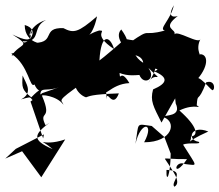

<svg xmlns="http://www.w3.org/2000/svg" viewBox="-85 -739 834 730"><g transform="rotate(-90 332.0 -374.0)"><path d="M304 -123C251 -99 262 -165 252 -171C236 -117 156 -134 156 -243C233 -201 239 -256 150 -276C234 -262 226 -276 218 -214L176 -166L113 -142C28 -143 -3 -160 51 -158C49 -80 4 -145 -13 -128C4 -98 51 -137 93 -164C97 -164 91 -133 92 -80C10 -136 93 -130 73 -86C68 -37 59 -40 147 -95C157 -75 146 -21 158 -36C164 -81 224 -67 197 1C151 -102 146 -62 178 -65C181 -37 213 -37 277 -109C307 -46 278 -20 297 -43C350 -39 299 -39 384 -7C395 27 354 28 354 16C366 -1 441 -53 375 -61C431 1 489 6 491 -29C429 -83 504 -15 484 -32C476 -19 505 -52 550 -28C525 -33 585 -118 566 -128C587 -118 587 -180 637 -114C638 -107 616 -166 677 -130C621 -142 586 -190 581 -164C556 -255 595 -211 537 -295C548 -251 535 -249 550 -320C527 -334 513 -278 585 -330C552 -363 494 -294 538 -329C543 -321 474 -402 467 -413C573 -407 562 -373 510 -357C570 -447 581 -379 581 -414C560 -483 541 -441 635 -422C572 -495 570 -511 590 -550C593 -633 536 -579 534 -657C532 -612 526 -697 602 -697C582 -628 518 -698 540 -705C535 -630 594 -673 621 -616C599 -689 532 -685 577 -669C581 -688 516 -642 566 -744C517 -667 536 -714 485 -747C513 -675 492 -759 492 -747C449 -681 358 -678 376 -660C318 -635 395 -607 327 -672C356 -708 364 -708 410 -705C381 -693 344 -663 319 -711C337 -650 319 -696 299 -634C382 -646 343 -629 365 -567L343 -630L311 -675L171 -627L186 -624L131 -731L94 -771L122 -707L23 -634L167 -543C135 -637 184 -654 130 -591C165 -672 186 -662 231 -602C227 -609 216 -624 219 -617C281 -648 234 -589 332 -631C339 -640 334 -575 299 -550C319 -555 307 -584 382 -476C398 -528 338 -500 327 -464C331 -450 338 -448 342 -339C279 -363 363 -386 319 -385L365 -389C315 -400 378 -372 381 -299C445 -337 372 -334 431 -337C452 -317 459 -330 474 -321C462 -334 434 -321 438 -376C409 -322 409 -303 412 -261C369 -244 398 -193 441 -229C371 -158 433 -205 381 -227C484 -165 416 -229 487 -276C474 -228 433 -257 438 -236C435 -237 440 -164 426 -205C403 -150 381 -153 357 -209C313 -221 293 -208 231 -177L323 -125Z"/></g></svg>

Font: Hussar Lance
Style: ExBd
Weight: 700
Foundry: Cannot Into Space Fonts, PlusOne Fonts
Version: Version 2.270